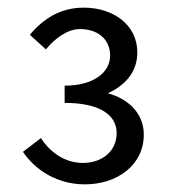

<svg xmlns="http://www.w3.org/2000/svg" viewBox="-20 -910 450 502"><path d="M202 -428C286 -428 356 -478 356 -558C356 -616 312 -653 262 -666C307 -687 339 -721 339 -773C339 -846 275 -890 199 -890C139 -890 94 -862 58 -819L100 -781C125 -811 157 -834 189 -834C237 -834 268 -806 268 -765C268 -720 224 -686 149 -686V-641C235 -641 285 -613 285 -562C285 -513 245 -484 197 -484C152 -484 113 -509 87 -549L40 -513C73 -464 131 -428 202 -428Z"/></svg>

Font: Noto Sans CJK TC Regular
Style: Regular
Weight: 400
Designer: Ryoko NISHIZUKA (kana & ideographs); Paul D. Hunt (Latin, Greek & Cyrillic); Wenlong ZHANG (bopomofo); Sandoll Communica
Foundry: Adobe Systems Incorporated
Version: Version 1.001;PS 1.001;hotconv 1.0.78;makeotf.lib2.5.61930